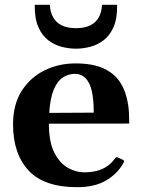

<svg xmlns="http://www.w3.org/2000/svg" viewBox="-20 -756 585 790"><path d="M296.9 14.2Q162.1 14.2 97.9 -54.2Q33.7 -122.6 33.7 -244.6Q33.7 -326.2 69.3 -382.1Q105 -438 163.6 -466.6Q222.2 -495.1 290 -495.1Q361.3 -495.1 406 -474.6Q450.7 -454.1 474.6 -417Q498.5 -379.9 506.8 -328.1Q509.8 -310.5 510.7 -289.3Q511.7 -268.1 511.7 -247.6L181.2 -247.1Q181.2 -171.4 203.6 -127.7Q226.1 -84 259.5 -65.4Q293 -46.9 326.7 -46.9Q368.7 -46.9 399.4 -60.1Q430.2 -73.2 451.2 -101.6Q453.6 -104 455.8 -106.9Q458 -109.9 462.9 -108.9L485.4 -98.6Q490.2 -96.7 490.2 -92.8Q490.2 -90.8 489.5 -88.6Q488.8 -86.4 487.3 -84.5Q463.4 -41 416.5 -13.4Q369.6 14.2 296.9 14.2ZM182.6 -291.5 365.7 -292.5Q365.7 -377.4 345.9 -414.8Q326.2 -452.1 288.6 -452.1Q261.7 -452.1 239 -437.5Q216.3 -422.9 201.4 -387.9Q186.5 -353 182.6 -291.5ZM292.5 -555.7Q264.6 -555.7 234.6 -563.2Q204.6 -570.8 178.7 -590.3Q152.8 -609.9 137.5 -645.3Q122.1 -680.7 123 -736.3H185.1Q186.5 -706.5 198.7 -684.8Q210.9 -663.1 234.1 -651.6Q257.3 -640.1 292.5 -640.1Q327.6 -640.1 351.1 -651.6Q374.5 -663.1 386.5 -684.8Q398.4 -706.5 399.9 -736.3H461.9Q462.9 -680.7 447.5 -645.3Q432.1 -609.9 406.2 -590.3Q380.4 -570.8 350.3 -563.2Q320.3 -555.7 292.5 -555.7Z"/></svg>

Font: Gelasio SemiBold
Style: Regular
Weight: 600
Designer: Eben Sorkin
Foundry: Eben Sorkin
Version: Version 1.008